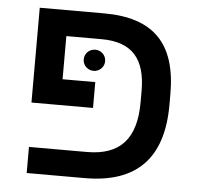

<svg xmlns="http://www.w3.org/2000/svg" viewBox="-47 -649 717 696"><g transform="rotate(5 312.0 -300.5)"><path d="M464 -333V-291C464 -159 407 -95 286 -95H75V0H286C475 0 569 -97 569 -291V-331C569 -516 483 -601 304 -601H70V-256H294V-350H175V-507H303C414 -507 464 -450 464 -333ZM245 -428C245 -407 263 -390 284 -390C305 -390 323 -407 323 -428C323 -451 305 -467 284 -467C263 -467 245 -451 245 -428Z"/></g></svg>

Font: Noto Sans Hebrew Droid Medium
Style: Regular
Weight: 500
Designer: Monotype Design Team
Foundry: Monotype Imaging Inc.
Version: Version 1.100